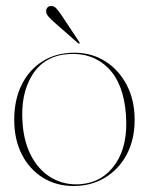

<svg xmlns="http://www.w3.org/2000/svg" viewBox="-20 -611 497 641"><path d="M228.5 -435Q286 -435 331.2 -406.5Q376.5 -378 403 -327.5Q429.5 -277 429.5 -211Q429.5 -145 403 -95.2Q376.5 -45.5 330.5 -17.8Q284.5 10 225.5 10Q168 10 123.2 -17.8Q78.5 -45.5 53 -95.2Q27.5 -145 27.5 -211Q27.5 -277.5 52.2 -327.8Q77 -378 122.2 -406.5Q167.5 -435 228.5 -435ZM247.5 4Q322.5 -1.5 365.2 -63.5Q408 -125.5 400.5 -227.5Q393 -332 341 -384Q289 -436 208.5 -430.5Q128 -425 87.8 -360.8Q47.5 -296.5 55.5 -198Q60.5 -132.5 86.8 -85.8Q113 -39 154.8 -15.8Q196.5 7.5 247.5 4ZM187.5 -557 244.5 -471Q247 -467.5 245.5 -466Q243.5 -464 240.5 -467L160 -537.5Q149 -547.5 141.5 -556Q134 -564.5 134 -574Q134 -581 138.5 -586Q143 -591 151 -591Q161 -591 169 -582Q177 -573 187.5 -557Z"/></svg>

Font: Fraunces 144pt Thin
Style: Regular
Weight: 100
Version: Version 1.000;[f99f86859]